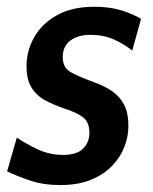

<svg xmlns="http://www.w3.org/2000/svg" viewBox="-34 -524 442 554"><path d="M139.5 10Q91.5 10 53 -3Q14.5 -16 -13.5 -29.5L14.5 -127Q38.5 -110.5 73.2 -93.8Q108 -77 148.5 -77Q187 -77 205.5 -95Q224 -113 224 -141Q224 -172 205 -186Q186 -200 152.5 -210.5Q122 -221 97 -234.2Q72 -247.5 57.2 -270.8Q42.5 -294 42.5 -333Q42.5 -377 64.5 -416.2Q86.5 -455.5 130 -480Q173.5 -504.5 238.5 -504.5Q283.5 -504.5 317.2 -493.8Q351 -483 373 -469.5L347.5 -378Q325 -396.5 295 -410Q265 -423.5 226.5 -423.5Q191 -423.5 169 -407Q147 -390.5 147 -359Q147 -328 171.5 -315Q196 -302 236.5 -287Q266.5 -276.5 289 -261.2Q311.5 -246 324 -222Q336.5 -198 336.5 -160.5Q336.5 -130.5 325 -100.5Q313.5 -70.5 289.5 -45.5Q265.5 -20.5 228.2 -5.2Q191 10 139.5 10Z"/></svg>

Font: Cabin SemiCondensedSemiBold
Style: Italic
Weight: 600
Width: 4
Italic angle: -10°
Designer: Pablo Impallari
Foundry: Pablo Impallari. http://www.impallari.com Igino Marini. http://www.ikern.com
Version: Version 3.001